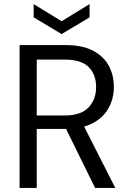

<svg xmlns="http://www.w3.org/2000/svg" viewBox="-20 -921 636 941"><path d="M76 0V-700H302Q384 -700 436 -672.5Q488 -645 513 -599Q538 -553 538 -495Q538 -439 512.5 -392Q487 -345 434 -317Q381 -289 298 -289H160V0ZM446 0 292 -313H386L545 0ZM160 -355H296Q376 -355 413.5 -394Q451 -433 451 -494Q451 -556 414.5 -592.5Q378 -629 295 -629H160ZM282 -754 145 -836V-901L282 -817L419 -901V-836Z"/></svg>

Font: DM Sans 12pt
Style: Regular
Weight: 400
Version: Version 4.004;gftools[0.9.30]